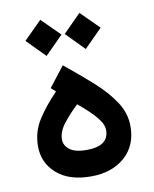

<svg xmlns="http://www.w3.org/2000/svg" viewBox="-78 -730 632 787"><g transform="rotate(-10 238.5 -336.0)"><path d="M156.2 -370.1 137.2 -387.2 202.1 -470.7Q263.7 -420.9 316.2 -374Q368.7 -327.1 400.4 -279.1Q432.1 -231 432.1 -176.8Q432.1 -95.7 378.2 -48.8Q324.2 -2 238.3 -2Q146.5 -2 95.5 -47.1Q44.4 -92.3 44.4 -161.1Q44.4 -219.7 74.7 -268.3Q105 -316.9 156.2 -370.1ZM331.1 -178.7Q331.1 -198.2 315.7 -220Q300.3 -241.7 277.6 -263.2Q254.9 -284.7 232.4 -303.2Q196.3 -269 171.1 -236.3Q146 -203.6 146 -171.9Q146 -146 168.9 -128.9Q191.9 -111.8 237.8 -111.8Q331.1 -111.8 331.1 -178.7ZM306.6 -670.4 381.8 -595.7 306.6 -520 232.4 -595.7ZM143.6 -670.4 218.8 -595.7 143.6 -520 68.8 -595.7Z"/></g></svg>

Font: Vazirmatn FD Medium
Style: Regular
Weight: 500
Designer: Saber Rastikerdar
Foundry: Saber Rastikerdar
Version: Version 33.003